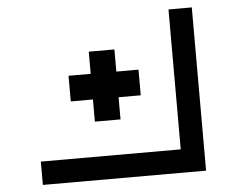

<svg xmlns="http://www.w3.org/2000/svg" viewBox="-50 -743 979 801"><g transform="rotate(-5 439.5 -342.0)"><path d="M97.7 0V-97.7H683.6V-683.6H781.2V0ZM444.3 -336.9V-244.1H336.9V-336.9H244.1V-444.3H336.9V-537.1H444.3V-444.3H537.1V-336.9Z"/></g></svg>

Font: BabelStone Club Penguin
Style: Regular
Weight: 400
Designer: Andrew West
Foundry: BabelStone
Version: Version 1.02 November 6, 2013